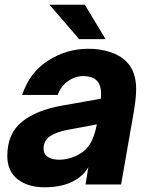

<svg xmlns="http://www.w3.org/2000/svg" viewBox="-20 -783 636 815"><path d="M11 -121Q11 -216 73 -266Q135 -316 245 -335L408 -364Q409 -371 409 -385Q409 -419 395 -436Q377 -460 333 -460Q299 -460 268.5 -438.5Q238 -417 225 -380H74Q106 -476 184.5 -526Q263 -576 355 -576Q405 -576 448 -562Q491 -548 518 -520Q558 -479 558 -404Q558 -361 543 -280L494 0H343L355 -73Q334 -38 300 -19Q250 12 169 12Q98 12 54.5 -22.5Q11 -57 11 -121ZM300 -120Q340 -138 360.5 -169.5Q381 -201 391 -255L268 -232Q219 -223 192 -204.5Q165 -186 165 -152Q165 -129 183 -117Q201 -105 231 -105Q266 -105 300 -120ZM428 -617H316L190 -763H340Z"/></svg>

Font: Open Sauce One ExtraBold Italic
Style: Regular
Weight: 800
Italic angle: -10°
Designer: Alfredo Marco Pradil
Foundry: Creative Sauce Fz LLC
Version: Version 1.477